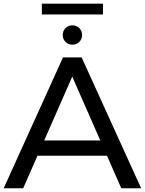

<svg xmlns="http://www.w3.org/2000/svg" viewBox="-21 -1007 775 1027"><path d="M316 -700H415.7L733.9 0H627.7L345 -643.7H385.9L103.1 0H-1.3ZM162 -255.7H555L583.9 -174.1H134ZM314.6 -819.7Q314.6 -841.9 329.4 -856.6Q344.3 -871.4 366.3 -871.4Q388.4 -871.4 403.2 -856.6Q418 -841.9 418 -819.7Q418 -797.7 403.2 -782.9Q388.4 -768 366.3 -768Q344.3 -768 329.4 -782.9Q314.6 -797.7 314.6 -819.7ZM202.9 -987.3H529.7V-929.6H202.9Z"/></svg>

Font: iiserrat Thin
Style: Regular
Weight: 100
Designer: Akira Ohta
Foundry: Akira Ohta
Version: Version 1.200;Glyphs 3.3.1 (3343)